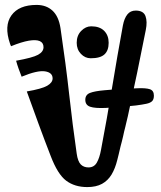

<svg xmlns="http://www.w3.org/2000/svg" viewBox="-20 -739 656 781"><path d="M335 22Q284 22 249.2 -4Q214.5 -30 186 -105Q161.5 -168 137.2 -234.2Q113 -300.5 89 -367Q150 -377.5 172 -390.2Q194 -403 194 -420Q194 -444 163 -448.8Q132 -453.5 68 -427Q61.5 -443 55.5 -460Q49.5 -477 45.5 -492Q112.5 -504 134.8 -516.2Q157 -528.5 157 -547Q157 -565 141.8 -571.8Q126.5 -578.5 97.2 -573.5Q68 -568.5 25 -551Q24.5 -552 24 -553.2Q23.5 -554.5 22.8 -556Q22 -557.5 21.5 -559Q21 -560.5 20.5 -562Q-4 -634 26.5 -676.5Q57 -719 129 -719Q168 -719 193.2 -696Q218.5 -673 226 -625Q248 -476.5 261.5 -354.2Q275 -232 292 -114Q296.5 -82.5 308.5 -70.2Q320.5 -58 340 -58Q362.5 -58 373.8 -77.5Q385 -97 391 -130Q415 -255.5 436 -383.2Q457 -511 480 -636Q485.5 -664.5 498 -680.2Q510.5 -696 532 -696Q563.5 -696 571.8 -673.5Q580 -651 573 -617Q556 -531 537.8 -442.8Q519.5 -354.5 500 -266Q499 -262 498 -257.8Q497 -253.5 496 -249.2Q495 -245 494 -241Q492 -232 489.8 -223Q487.5 -214 485 -204Q483 -194.5 480.8 -184.8Q478.5 -175 476 -165Q475 -161 474 -157.2Q473 -153.5 472 -149.8Q471 -146 470 -142Q468.5 -134.5 466.5 -127Q464.5 -119.5 463 -112Q461.5 -106 460 -100Q458.5 -94 457 -88Q448.5 -53.5 433.8 -29Q419 -4.5 395 8.8Q371 22 335 22ZM349 -502Q326 -502 309 -520Q292 -538 292 -565Q292 -594.5 310.2 -613.2Q328.5 -632 351 -632Q385.5 -632 403.8 -613.5Q422 -595 422 -565Q422 -533.5 405 -517.8Q388 -502 349 -502ZM539 -380Q573.5 -381.5 589.8 -376Q606 -370.5 606 -350Q606 -335 599 -327.8Q592 -320.5 576 -317Q560 -313.5 533 -310Q502.5 -306.5 471.8 -304Q441 -301.5 410 -300Q366.5 -298 346.8 -304.8Q327 -311.5 327 -333Q327 -353.5 346 -361Q365 -368.5 406 -372Q439 -375 472.5 -376.8Q506 -378.5 539 -380ZM150 -681Q161.5 -683 170.8 -682.2Q180 -681.5 185.5 -676Q191 -670.5 191 -659Q191 -642 186.5 -634.8Q182 -627.5 167 -623Q152 -618.5 138.5 -615Q125 -611.5 112 -609Q99.5 -607 88.2 -616.2Q77 -625.5 77 -641Q77 -654.5 81.8 -659.5Q86.5 -664.5 102 -669Q114 -673 126 -676Q138 -679 150 -681ZM122 -707Q131 -707 135.5 -699.5Q140 -692 140 -683Q140 -672.5 136.2 -665.2Q132.5 -658 122 -657Q119 -657 115.5 -657Q112 -657 109 -657Q98.5 -657 94.8 -662.2Q91 -667.5 91 -683Q91 -695 94.8 -700.8Q98.5 -706.5 109 -707Q112 -707 115.5 -707Q119 -707 122 -707Z"/></svg>

Font: Kablammo
Style: Regular
Weight: 400
Designer: Travis Kochel, Lizy Gershenzon, Daria Petrova, Ethan Cohen
Foundry: Vectro Type Foundry
Version: Version 1.002